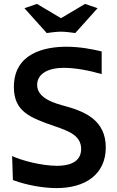

<svg xmlns="http://www.w3.org/2000/svg" viewBox="-20 -950 599 982"><path d="M271 -102C194 -102 90 -129 42 -152L46 -29C122 -1 206 12 270 12C416 12 521 -58 521 -196C521 -335 414 -379 318 -406C263 -421 170 -445 170 -516C170 -564 212 -603 308 -603C363 -603 436 -590 500 -571V-687C454 -698 389 -711 320 -711C210 -711 51 -679 51 -505C51 -379 134 -348 261 -304C331 -280 395 -257 395 -188C395 -133 354 -102 271 -102ZM219 -781C233 -783 268 -788 292 -788C316 -788 351 -783 365 -781L479 -908L415 -930L292 -857L169 -930L105 -908Z"/></svg>

Font: CantoraOne
Style: Regular
Weight: 400
Designer: Pablo Impallari, Rodrigo Fuenzalida
Foundry: Pablo Impallari
Version: Version 1.001